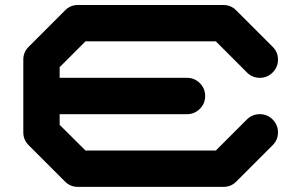

<svg xmlns="http://www.w3.org/2000/svg" viewBox="-20 -728 1174 748"><path d="M91.8 -545.9 233.4 -687.5Q253.9 -708.5 283.2 -708.5H850.6Q879.9 -708.5 900.4 -687.5L1042 -545.9Q1063 -525.4 1063 -495.6Q1063 -466.3 1042.2 -445.6Q1021.5 -424.8 992.2 -424.8Q962.9 -424.8 941.9 -445.8L820.8 -566.9H313L212.4 -466.3V-424.8H708.5Q737.8 -424.8 758.5 -404.1Q779.3 -383.3 779.3 -354Q779.3 -324.7 758.5 -304Q737.8 -283.2 708.5 -283.2H212.4V-241.7L313 -141.6H820.8L941.9 -262.7Q962.9 -283.2 992.2 -283.2Q1021.5 -283.2 1042.2 -262.5Q1063 -241.7 1063 -212.4Q1063 -183.1 1042 -162.1L900.4 -20.5Q879.9 0 850.6 0H283.2Q253.9 0 233.4 -20.5L91.8 -162.1Q70.8 -183.1 70.8 -212.4V-495.6Q70.8 -525.4 91.8 -545.9Z"/></svg>

Font: Robtronika
Style: Regular
Weight: 400
Designer: GGBot
Version: 1.00